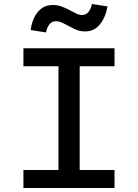

<svg xmlns="http://www.w3.org/2000/svg" viewBox="-20 -939 690 959"><path d="M272 0V-698H378V0ZM97 -698H552V-608H97ZM97 -90H552V0H97ZM210 -777 133 -789Q141 -846 169.5 -880Q198 -914 244 -914Q267 -914 287.5 -906.5Q308 -899 326.5 -889Q345 -879 360.5 -871.5Q376 -864 389 -864Q410 -864 422.5 -880Q435 -896 439 -919L517 -907Q507 -851 478.5 -816.5Q450 -782 405 -782Q376 -782 350 -795Q324 -808 301 -820.5Q278 -833 259 -833Q239 -833 226.5 -817Q214 -801 210 -777Z"/></svg>

Font: Azeret Mono Thin
Style: Regular
Weight: 400
Version: Version 1.002